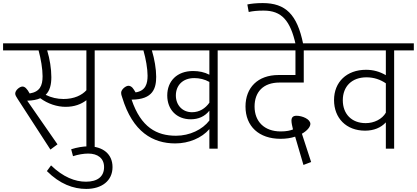

<svg xmlns="http://www.w3.org/2000/svg" viewBox="-36 -967 2712 1249"><path d="M716 -685H-16V-639H215C230 -584 241 -519 241 -471C241 -409 223 -370 157 -359C140 -390 126 -404 110 -404C93 -404 63 -381 63 -358C63 -348 70 -337 79 -323L292 6L338 -28L141 -312C177 -313 204 -318 226 -328C276 -291 336 -272 391 -272C448 -272 492 -289 526 -315V0H580V-639H716ZM526 -380C497 -348 447 -323 377 -323C337 -323 297 -332 261 -350C289 -377 298 -418 298 -465C298 -519 288 -583 271 -639H526Z M269 146C353 230 441 262 525 262C626 262 696 209 696 120C696 33 631 -15 539 -15C505 -15 464 -8 427 4L439 49C472 38 509 32 538 32C599 32 641 62 641 120C641 182 598 215 523 215C452 215 375 185 296 109Z M1506 -685H680V-639H897C913 -584 924 -519 924 -475C924 -425 913 -376 846 -366C839 -379 832 -388 826 -396C817 -405 809 -409 799 -409C783 -409 752 -386 752 -363C752 -355 754 -346 759 -333C827 -108 959 -34 1104 -34C1192 -34 1276 -69 1326 -127V0H1380V-639H1506ZM1326 -481C1293 -498 1258 -505 1220 -505C1115 -505 1052 -439 1052 -346C1052 -254 1113 -191 1205 -191C1254 -191 1296 -209 1326 -247V-183C1281 -124 1198 -84 1109 -84C984 -84 881 -138 820 -319C962 -319 980 -396 980 -468C980 -518 969 -583 952 -639H1326ZM1326 -299C1300 -262 1262 -237 1213 -237C1150 -237 1108 -284 1108 -346C1108 -410 1151 -459 1228 -459C1262 -459 1296 -451 1326 -434Z M1782 -430H1940V-639H2079V-685H1474V-639H1886V-479H1776C1640 -479 1561 -396 1561 -274C1561 -145 1649 -64 1789 -64C1825 -64 1857 -69 1884 -78L1938 106L1988 87L1928 -97C1963 -117 1983 -142 1983 -161C1983 -192 1930 -214 1893 -214C1872 -214 1860 -205 1860 -182C1860 -167 1865 -146 1870 -125C1853 -118 1828 -112 1790 -112C1683 -112 1620 -177 1620 -274C1620 -368 1676 -430 1782 -430Z M1888 -675 1936 -682C1897 -873 1822 -947 1673 -947C1630 -947 1597 -943 1573 -938L1582 -889C1609 -895 1637 -898 1679 -898C1796 -898 1853 -834 1888 -675Z M2656 -685H2043V-639H2474V-478C2434 -501 2393 -513 2345 -513C2220 -513 2137 -434 2137 -316C2137 -199 2216 -117 2339 -117C2395 -117 2442 -136 2474 -171V0H2528V-639H2656ZM2343 -166C2251 -166 2194 -226 2194 -315C2194 -405 2253 -464 2348 -464C2397 -464 2439 -449 2474 -425V-234C2450 -192 2398 -166 2343 -166Z"/></svg>

Font: FiraGO Light
Style: Regular
Weight: 300
Designer: bBox Type
Foundry: bBox Type GmbH
Version: Version 1.001;PS 001.001;hotconv 1.0.88;makeotf.lib2.5.64775